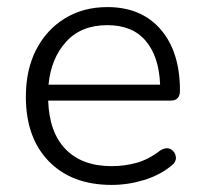

<svg xmlns="http://www.w3.org/2000/svg" viewBox="-20 -514 576 542"><path d="M295 8Q183 8 118 -58.5Q53 -125 53 -241Q53 -317 82 -373.5Q111 -430 163 -462Q215 -494 283 -494Q379 -494 433.5 -431Q488 -368 488 -258Q488 -230 462 -230H116Q119 -140 165.5 -92.5Q212 -45 295 -45Q332 -45 366 -54.5Q400 -64 432 -89Q450 -100 462.5 -92.5Q475 -85 476.5 -70.5Q478 -56 461 -44Q430 -19 385.5 -5.5Q341 8 295 8ZM117 -275H432Q429 -354 391.5 -398.5Q354 -443 283 -443Q209 -443 166.5 -396Q124 -349 117 -275Z"/></svg>

Font: Chiron GoRound TC L
Style: Regular
Weight: 300
Designer: Ryoko NISHIZUKA 西塚涼子 (kana, bopomofo & ideographs); Paul D. Hunt (Latin, Greek & Cyrillic); Sandoll Communications 산돌커뮤니
Foundry: Adobe
Version: Version 1.000;hotconv 1.1.1;makeotfexe 2.6.0